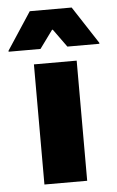

<svg xmlns="http://www.w3.org/2000/svg" viewBox="-81 -729 465 765"><g transform="rotate(-5 151.5 -346.5)"><path d="M65.5 0V-480.5H236.5V0ZM67.5 -693H235L332.5 -543.5V-539.5H204.5L152.5 -611.5H149.5L97 -539.5H-30.5V-543.5Z"/></g></svg>

Font: Anek Latin Expanded
Style: Bold
Weight: 700
Width: 7
Designer: Yesha Goshar
Foundry: Ek Type
Version: Version 1.003